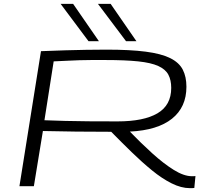

<svg xmlns="http://www.w3.org/2000/svg" viewBox="-20 -968 1060 998"><path d="M81 0 193 -702Q263 -705 319 -706.5Q375 -708 426 -709Q477 -710 533 -710Q656 -710 737 -699.5Q818 -689 864.5 -666Q911 -643 930 -606Q949 -569 949 -517Q949 -411 874 -351Q799 -291 655 -284Q713 -224 771.5 -171Q830 -118 883 -85Q936 -52 978 -52Q981 -52 986.5 -52Q992 -52 996 -53L990 9Q985 10 978 10Q971 10 967 10Q922 10 872 -15Q822 -40 770 -82.5Q718 -125 664.5 -177Q611 -229 558 -283Q458 -283 375 -284Q292 -285 203 -287L156 0ZM591 -337Q727 -337 798.5 -379Q870 -421 870 -511Q870 -552 855 -580Q840 -608 802.5 -625Q765 -642 698 -649Q631 -656 528 -656Q485 -656 453.5 -656Q422 -656 393.5 -655Q365 -654 333.5 -652.5Q302 -651 259 -649L211 -343Q263 -341 318.5 -339.5Q374 -338 440.5 -337.5Q507 -337 591 -337ZM440 -754 295 -948H360L494 -754ZM635 -754 489 -948H555L689 -754Z"/></svg>

Font: Georama ExtraExtended Light
Style: Italic
Weight: 300
Width: 8
Italic angle: -9°
Designer: Jean-Baptiste Levee
Foundry: Production Type
Version: Version 1.000